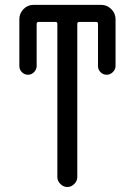

<svg xmlns="http://www.w3.org/2000/svg" viewBox="-20 -750 540 770"><path d="M57.6 -485.4V-672.9Q57.6 -696.3 74.2 -713.4Q90.8 -730.5 114.3 -730.5H385.7Q409.2 -730.5 426.3 -713.4Q443.4 -696.3 443.4 -672.9V-485.4Q443.4 -471.7 432.6 -460.9Q421.9 -450.2 407.7 -450.2Q393.6 -450.2 383.3 -460.4Q373 -470.7 373 -485.4V-654.3Q373 -662.1 365.2 -662.1H298.8Q290 -662.1 290 -654.3V-40Q290 -24.4 277.8 -12.2Q265.6 0 250 0Q234.4 0 222.2 -12.2Q210 -24.4 210 -40V-654.3Q210 -662.1 202.1 -662.1H135.7Q127 -662.1 127 -654.3V-485.4Q127 -471.7 116.7 -460.9Q106.4 -450.2 92.3 -450.2Q78.1 -450.2 67.9 -460.4Q57.6 -470.7 57.6 -485.4Z"/></svg>

Font: Rounded Mgen+ 1m regular
Style: Regular
Weight: 400
Designer: [Source Han Sans]
Ryoko NISHIZUKA  (kana & ideographs); Paul D. Hunt (Latin, Greek & Cyrillic); Wenlong ZHANG  (bopomofo
Version: Version 1.059.20150602